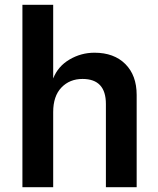

<svg xmlns="http://www.w3.org/2000/svg" viewBox="-20 -785 661 805"><path d="M74 -765H203V-456Q223 -507 271.5 -535.5Q320 -564 376 -564Q458 -564 505.5 -516.5Q553 -469 553 -387V0H424V-349Q424 -454 326 -454Q272 -454 237.5 -418Q203 -382 203 -315V0H74Z"/></svg>

Font: Application Semibold
Style: Regular
Weight: 600
Designer: Wei Huang
Foundry: Wei Huang
Version: Version 0.012